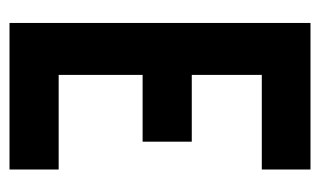

<svg xmlns="http://www.w3.org/2000/svg" viewBox="-158 -532 689 414"><g transform="rotate(90 187.0 -324.5)"><path d="M29 0V-649H345V-544H141V-393H285V-287H141V-106H345V0Z"/></g></svg>

Font: New Amsterdam
Style: Regular
Weight: 400
Designer: Vladimir Nikolic
Foundry: Vladimir Nikolic
Version: Version 1.000; ttfautohint (v1.8.4.7-5d5b)